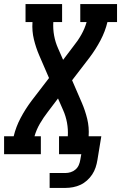

<svg xmlns="http://www.w3.org/2000/svg" viewBox="-42 -755 593 940"><path d="M201 165V92H279Q291 92 304 88Q317 84 327.5 75Q338 66 343.5 53.5Q349 41 351 28L356 0H247V-88H290Q292 -122 286 -154.5Q280 -187 267 -216L242 -273L192 -207Q171 -180 153.5 -150Q136 -120 127 -88H158V0H-22V-88H25Q36 -134 59 -177.5Q82 -221 112 -261L198 -373L150 -484Q134 -521 124 -562Q114 -603 117 -647H83V-735H262V-647H219Q217 -613 223 -580.5Q229 -548 242 -519L267 -462L317 -528Q339 -555 356 -585Q373 -615 382 -647H351V-735H531V-647H484Q473 -601 450 -557.5Q427 -514 397 -474L311 -362L359 -251Q375 -214 385 -173Q395 -132 392 -88H454L435 28Q432 47 426 65Q420 83 409.5 99Q399 115 384 128.5Q369 142 351.5 150Q334 158 315.5 161.5Q297 165 279 165Z"/></svg>

Font: Iosevka Curly Slab SmBdObl
Style: Regular
Weight: 600
Italic angle: -9°
Monospace: yes
Designer: Belleve Invis
Foundry: Belleve Invis
Version: Version 11.0.0; ttfautohint (v1.8.3)